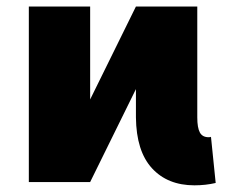

<svg xmlns="http://www.w3.org/2000/svg" viewBox="-20 -548 737 578"><path d="M565.3 9.9Q484.7 9.9 437.5 -41.5Q390.3 -93 389.2 -194.6V-279.8L251.4 0H66.8V-528.4H251.4V-248.6L389.2 -528.4H573.9V-194.6Q573.9 -163.4 581.7 -149.1Q589.5 -134.9 608 -134.9Q614.7 -134.9 615.1 -136.4L629.3 2.8Q599.1 9.9 565.3 9.9Z"/></svg>

Font: Linik Sans Black
Style: Regular
Weight: 900
Designer: Fonts by Rasmus Andersson / Changes by Cristiano Sobral with parts from Marc Monis
Foundry: rsms
Version: Version 3.020; ttfautohint (v1.6)